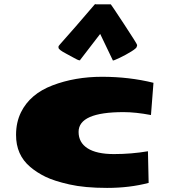

<svg xmlns="http://www.w3.org/2000/svg" viewBox="-20 -896 840 934"><path d="M264.6 -664.1V-670.4Q264.6 -672.9 295.4 -707Q326.7 -741.2 439.9 -873.5Q442.4 -876 444.1 -876Q445.8 -876 446.8 -875H519Q520 -875 583.5 -778.6Q647 -682.1 647 -677.2Q647 -672.4 645.5 -670.4V-669.4Q645.5 -662.1 618.7 -645.5Q591.8 -628.9 563.2 -615.2Q534.7 -601.6 529.3 -601.6L467.3 -731Q371.6 -606.9 369.6 -604V-602.5Q360.4 -602.5 349.6 -609.1Q338.9 -615.7 301.8 -635Q264.6 -654.3 264.6 -664.1ZM581.1 -350.6Q362.3 -350.6 362.3 -254.4Q362.3 -202.6 406 -174.6Q449.7 -146.5 534.4 -146.5Q619.1 -146.5 699.7 -160.2L703.1 -6.3Q610.4 18.1 501 18.1Q391.6 18.1 317.4 1.2Q243.2 -15.6 201.2 -36.1Q159.2 -56.6 127 -84Q57.6 -142.6 58.1 -240.2Q58.1 -300.8 82 -349.6Q126 -439 235.4 -480.7Q344.7 -522.5 476.6 -522.5Q608.4 -522.5 726.6 -493.2L714.4 -336.4Q639.6 -350.6 581.1 -350.6Z"/></svg>

Font: Seymour One
Style: Book
Weight: 400
Designer: vernon adams
Foundry: vernon adams
Version: Version 1.000; ttfautohint (v0.93) -l 8 -r 50 -G 200 -x 0 -w